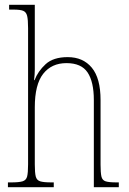

<svg xmlns="http://www.w3.org/2000/svg" viewBox="-20 -780 538 800"><path d="M13 0V-20H27Q59 -20 74 -24.5Q89 -29 93 -44.5Q97 -60 97 -95V-663Q97 -698 93 -714Q89 -730 76.5 -735Q64 -740 37 -740H18V-760H125V-491Q125 -471 122 -446H124Q138 -483 170 -512.5Q202 -542 262 -542Q326 -542 362.5 -498Q399 -454 399 -363V-94Q399 -61 402.5 -45Q406 -29 420 -24.5Q434 -20 465 -20H475V0H371V-363Q371 -439 345 -478Q319 -517 257 -517Q195 -517 160 -472.5Q125 -428 125 -333V-95Q125 -60 129 -44.5Q133 -29 147.5 -24.5Q162 -20 194 -20H204V0Z"/></svg>

Font: Noto Serif Tamil Condensed Thin
Style: Regular
Weight: 100
Width: 3
Designer: Indian Type Foundry, Tom Grace, and the Monotype Design Team
Foundry: Monotype Imaging Inc.
Version: Version 2.004; ttfautohint (v1.8.4.7-5d5b)